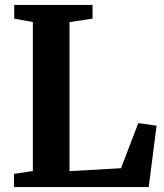

<svg xmlns="http://www.w3.org/2000/svg" viewBox="-20 -763 670 783"><path d="M37 0V-54L114 -65.5V-673L38 -687V-743H357.5V-687L263.5 -673V-65L473.5 -77L544 -261L618.5 -250.5L586.5 0Z"/></svg>

Font: Merriweather 36pt
Style: Bold
Weight: 700
Designer: Eben Sorkin
Foundry: Eben Sorkin
Version: Version 2.100